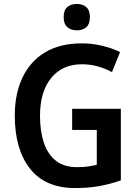

<svg xmlns="http://www.w3.org/2000/svg" viewBox="-20 -944 703 974"><path d="M346 -392H593V-29Q539 -10 483.5 0Q428 10 361 10Q210 10 132.5 -88Q55 -186 55 -358Q55 -469 94.5 -551.5Q134 -634 209.5 -679Q285 -724 395 -724Q448 -724 498 -712Q548 -700 589 -680L548 -578Q516 -596 476.5 -607Q437 -618 395 -618Q297 -618 240 -549Q183 -480 183 -356Q183 -280 202 -221.5Q221 -163 262.5 -129.5Q304 -96 371 -96Q404 -96 427 -99.5Q450 -103 471 -108V-285H346ZM370 -924Q399 -924 417.5 -908Q436 -892 436 -857Q436 -822 417.5 -806Q399 -790 370 -790Q341 -790 322 -806Q303 -822 303 -857Q303 -893 321.5 -908.5Q340 -924 370 -924Z"/></svg>

Font: Noto Sans Sinhala SemiCondensed SemiBold
Style: Regular
Weight: 600
Width: 4
Designer: Jelle Bosma - Monotype Design Team
Foundry: Monotype Imaging Inc.
Version: Version 2.006; ttfautohint (v1.8.4.7-5d5b)